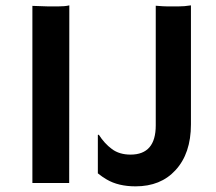

<svg xmlns="http://www.w3.org/2000/svg" viewBox="-20 -673 794 706"><path d="M99.1 -651.4Q147.9 -649.4 158.2 -649.4H193.4Q219.2 -649.4 234.9 -653.3L234.4 0H99.1ZM552.7 -651.9Q583 -649.4 596.7 -649.4H634.8Q658.7 -649.4 682.1 -653.3V-215.8Q682.1 -108.4 625 -46.9Q570.8 12.2 478.5 12.2Q415 12.2 372.1 -13.2Q356 -22.5 339.8 -35.6V-176.8L343.3 -177.7Q363.8 -145.5 391.4 -125Q418.9 -104.5 460 -104.5Q552.7 -104.5 552.7 -211.9Z"/></svg>

Font: HammersmithOne
Style: Regular
Weight: 400
Designer: Nicole Fally
Foundry: Nicole Fally
Version: Version 1.003